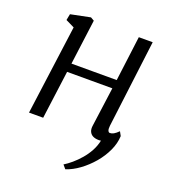

<svg xmlns="http://www.w3.org/2000/svg" viewBox="-140 -664 863 975"><g transform="rotate(20 292.0 -177.0)"><path d="M462.5 -77.5Q460.5 -59.5 464.2 -51.2Q468 -43 474.5 -43Q484.5 -43 495 -48.8Q505.5 -54.5 520 -69L532 -47Q530.5 -7.5 512 32.5Q493.5 72.5 463.8 107.5Q434 142.5 398 169Q362 195.5 325 207.5L308 187.5Q327 176 348.5 157.8Q370 139.5 390 116.2Q410 93 424.8 65.8Q439.5 38.5 445.5 9Q442.5 9.5 439.2 9.8Q436 10 433 10Q416 10 403 4Q390 -2 383.5 -15.5Q377 -29 380.5 -50.5L409 -260.5H164.5L130 0H53.5L118.5 -484L71.5 -507L78 -540.5L184 -562L203 -551L171 -307.5H415.5L446.5 -550.5H521.5Z"/></g></svg>

Font: Merriweather 28pt Light
Style: Italic
Weight: 300
Italic angle: -7.8°
Version: Version 2.101